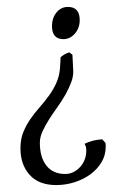

<svg xmlns="http://www.w3.org/2000/svg" viewBox="-20 -547 376 554"><path d="M210 -489Q210 -466 196 -450Q182 -434 163 -434Q130 -434 130 -472Q130 -495 143 -511Q156 -527 176 -527Q210 -527 210 -489ZM285 -124Q285 -99 273 -79Q261 -59 241.5 -44.5Q222 -30 196 -21.5Q170 -13 142 -13Q92 -13 65.5 -42.5Q39 -72 39 -119Q39 -145 47 -165Q55 -185 67 -202.5Q79 -220 93.5 -236.5Q108 -253 120.5 -270Q133 -287 142 -306.5Q151 -326 153 -349L155 -382Q161 -387 166 -390Q171 -393 180 -396L189 -389L191 -349Q193 -330 186 -311Q179 -292 168.5 -273.5Q158 -255 145 -237Q132 -219 121 -201.5Q110 -184 102.5 -167.5Q95 -151 95 -135Q95 -93 114 -69Q133 -45 168 -45Q181 -45 192 -50.5Q203 -56 211.5 -65.5Q220 -75 224.5 -87Q229 -99 229 -112Q229 -118 228 -122.5Q227 -127 224 -132Q236 -138 248 -141Q260 -144 275 -145L284 -135Q285 -132 285 -129Q285 -126 285 -124Z"/></svg>

Font: Ekushey Buriganga
Style: Regular
Weight: 400
Designer: Al Mamun Sumon
Foundry: Al Mamun Sumon
Version: Version 1.0